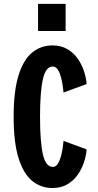

<svg xmlns="http://www.w3.org/2000/svg" viewBox="-20 -934 490 964"><path d="M243 10Q185.5 10 141.8 -25.5Q98 -61 73.2 -139.8Q48.5 -218.5 48.5 -348Q48.5 -477.5 73.2 -556.2Q98 -635 141.8 -670.5Q185.5 -706 243 -706Q286 -706 317.2 -688Q348.5 -670 369.2 -640.8Q390 -611.5 401.2 -577.8Q412.5 -544 415 -512L299 -469.5Q298 -480 295.2 -501.2Q292.5 -522.5 286.5 -545.2Q280.5 -568 270.5 -584Q260.5 -600 245 -600Q209.5 -600 195.2 -536.2Q181 -472.5 181 -348Q181 -223.5 195.2 -159.8Q209.5 -96 245 -96Q260.5 -96 270.5 -112Q280.5 -128 286.5 -150.8Q292.5 -173.5 295.2 -194.8Q298 -216 299 -226.5L415 -184Q412.5 -152 401.2 -118.2Q390 -84.5 369.2 -55.2Q348.5 -26 317.2 -8Q286 10 243 10ZM171 -914.5H309.5V-778.5H171Z"/></svg>

Font: Trispace Condensed SemiBold
Style: Regular
Weight: 600
Width: 3
Designer: Tyler Finck
Foundry: Etcetera Type Company
Version: Version 1.210; ttfautohint (v1.8.3)